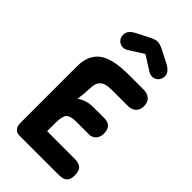

<svg xmlns="http://www.w3.org/2000/svg" viewBox="-286 -1036 1117 1117"><g transform="rotate(45 272.0 -477.5)"><path d="M117 0Q98 0 85 -15Q72 -30 72 -53V-521Q72 -615 130 -657.5Q188 -700 317 -700H442Q475 -700 493.5 -682.5Q512 -665 512 -633Q512 -602 493.5 -585Q475 -568 442 -568H310Q260 -568 238 -548Q216 -528 216 -483Q216 -467 214 -443.5Q212 -420 208 -390Q225 -404 251 -412.5Q277 -421 302 -421H401Q429 -421 444.5 -404Q460 -387 460 -357Q460 -327 444 -309Q428 -291 401 -291H294Q248 -291 232 -272.5Q216 -254 216 -198V-132H442Q479 -132 495.5 -116Q512 -100 512 -64Q512 -30 496 -15Q480 0 442 0ZM354 -939 424 -903Q475 -878 475 -843Q475 -818 459.5 -803Q444 -788 421 -788Q408 -788 393 -797L303 -854L213 -797Q198 -788 185 -788Q162 -788 147 -803Q132 -818 132 -843Q132 -879 182 -903L252 -939Q274 -950 288.5 -953.5Q303 -957 318 -953.5Q333 -950 354 -939Z"/></g></svg>

Font: Madimi One
Style: Regular
Weight: 400
Designer: Taurai Valerie Mtake, Mirko Velimirovic
Foundry: TaVaTake
Version: Version 1.000; ttfautohint (v1.8.4.7-5d5b)